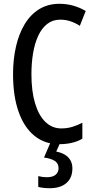

<svg xmlns="http://www.w3.org/2000/svg" viewBox="-20 -745 493 1005"><path d="M295.4 -642.1Q255.9 -642.1 227.1 -619.6Q198.2 -597.2 179.9 -557.4Q161.6 -517.6 153.1 -466.1Q144.5 -414.6 144.5 -356.4Q144.5 -267.6 163.6 -204.1Q182.6 -140.6 217.8 -106.7Q252.9 -72.8 300.8 -72.8Q332 -72.8 359.6 -81.3Q387.2 -89.8 411.1 -102.5V-19Q386.2 -4.4 355.7 2.7Q325.2 9.8 289.6 9.8Q214.8 9.8 160.6 -33.9Q106.4 -77.6 77.4 -159.7Q48.3 -241.7 48.3 -357.4Q48.3 -434.1 63.5 -500.7Q78.6 -567.4 108.9 -617.9Q139.2 -668.5 184.8 -696.8Q230.5 -725.1 291 -725.1Q328.1 -725.1 362.5 -715.6Q397 -706.1 428.7 -687.5L397.9 -609.9Q374.5 -625 349.1 -633.5Q323.7 -642.1 295.4 -642.1ZM358.9 136.2Q358.9 186 327.6 213.1Q296.4 240.2 240.2 240.2Q221.7 240.2 206.5 238.3Q191.4 236.3 180.2 233.4V176.8Q190.9 179.7 202.6 181.2Q214.4 182.6 225.6 182.6Q255.9 182.6 271.2 169.7Q286.6 156.7 286.6 135.3Q286.6 109.9 266.1 96.9Q245.6 84 210.4 79.6L244.6 0H295.9L274.4 48.3Q301.8 53.7 320.6 65.4Q339.4 77.1 349.1 95Q358.9 112.8 358.9 136.2Z"/></svg>

Font: Open Sans Condensed Medium
Style: Regular
Weight: 500
Width: 3
Designer: Monotype Design Team
Foundry: Monotype Imaging Inc.
Version: Version 3.000